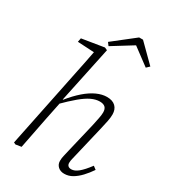

<svg xmlns="http://www.w3.org/2000/svg" viewBox="-216 -999 990 1117"><g transform="rotate(30 278.5 -440.5)"><path d="M69 6 56 0 159 -503Q170 -555 180 -605Q190 -655 200 -707L213 -686L85 -693L90 -719L238 -743L256 -735L175 -351L176 -346L149 -214Q142 -179 135 -143Q128 -107 121 -71.5Q114 -36 107 0ZM399 12Q373 12 357 -3Q341 -18 341 -41Q341 -60 345.5 -77Q350 -94 355 -118L402 -316Q408 -345 413 -369Q418 -393 418 -410Q418 -434 406 -445Q394 -456 370 -456Q343 -456 313.5 -442Q284 -428 247.5 -397.5Q211 -367 162 -318V-358H179Q216 -404 253 -436Q290 -468 325.5 -484Q361 -500 393 -500Q431 -500 451 -480.5Q471 -461 471 -427Q471 -406 466 -381.5Q461 -357 454 -327L406 -124Q402 -105 397.5 -88.5Q393 -72 393 -58Q393 -45 400.5 -38Q408 -31 422 -31Q444 -31 468.5 -51Q493 -71 526 -115L547 -99Q526 -68 502.5 -43Q479 -18 453.5 -3Q428 12 399 12ZM407 -893 522 -779 502 -760 373 -856H407L252 -760L237 -780L381 -893Z"/></g></svg>

Font: Source Serif 4 Light
Style: Italic
Weight: 300
Italic angle: -12°
Designer: Frank Grießhammer
Foundry: Adobe Systems Incorporated
Version: Version 4.004;hotconv 1.0.116;makeotfexe 2.5.65601